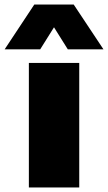

<svg xmlns="http://www.w3.org/2000/svg" viewBox="-74 -828 476 848"><path d="M53.5 0V-550H276V0ZM-53.5 -610 77.5 -808H251.5L383 -610H225.5L164.5 -707.5L103.5 -610Z"/></svg>

Font: Encode Sans Semi Expanded Black
Style: Regular
Weight: 900
Width: 6
Designer: Multiple Designers
Foundry: Impallari Type
Version: Version 3.000; ttfautohint (v1.8.3) -l 8 -r 50 -G 200 -x 14 